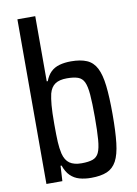

<svg xmlns="http://www.w3.org/2000/svg" viewBox="-102 -938 778 1091"><g transform="rotate(-10 287.0 -392.0)"><path d="M334 88Q297 88 267 79.5Q237 71 215 49.5Q193 28 180 -10H174L169 78H77V-872H180V-496H186Q198 -528 218 -547.5Q238 -567 267.5 -575.5Q297 -584 335 -584Q390 -584 426 -568.5Q462 -553 481.5 -515Q501 -477 508.5 -411.5Q516 -346 516 -247Q516 -148 508.5 -82Q501 -16 481 21Q461 58 425.5 73Q390 88 334 88ZM295 -3Q335 -3 359 -11.5Q383 -20 394.5 -44.5Q406 -69 410 -118.5Q414 -168 414 -248Q414 -330 410 -378.5Q406 -427 394.5 -451.5Q383 -476 359 -484.5Q335 -493 295 -493Q252 -493 227.5 -476.5Q203 -460 193 -423Q187 -397 183.5 -358Q180 -319 180 -248Q180 -182 182 -145.5Q184 -109 191 -78Q201 -38 226 -20.5Q251 -3 295 -3Z"/></g></svg>

Font: Farlight84_Sys_V01
Style: Regular
Weight: 400
Designer: Ryoko NISHIZUKA  (kana, bopomofo & ideographs); Paul D. Hunt (Latin, Greek & Cyrillic); Sandoll Communications , Soo-you
Foundry: Adobe
Version: Version 2.004;October 29, 2024;FontCreator 14.0.0.2814 64-bi